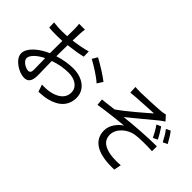

<svg xmlns="http://www.w3.org/2000/svg" viewBox="-33 -1411 2067 2067"><g transform="rotate(45 1000.0 -377.5)"><path d="M721 -688 685 -628C749 -594 860 -525 909 -478L950 -542C901 -582 792 -650 721 -688ZM325 -279 328 -102C328 -69 315 -53 292 -53C253 -53 183 -92 183 -138C183 -183 244 -241 325 -279ZM121 -619 123 -543C157 -539 194 -538 251 -538C272 -538 297 -539 325 -541L324 -410V-353C209 -304 105 -217 105 -134C105 -45 235 32 313 32C367 32 401 2 401 -91L397 -308C469 -333 540 -347 615 -347C710 -347 787 -301 787 -216C787 -124 707 -77 619 -60C582 -52 539 -52 502 -53L530 28C565 26 609 24 654 14C791 -19 867 -96 867 -217C867 -337 762 -416 616 -416C550 -416 472 -403 396 -379V-414L398 -549C471 -557 549 -570 608 -584L606 -662C549 -645 473 -631 400 -622L404 -730C405 -753 408 -781 411 -799H322C325 -782 327 -748 327 -728L326 -614C298 -612 272 -611 249 -611C212 -611 176 -612 121 -619Z M1232 -747 1236 -665C1257 -667 1287 -670 1312 -672C1355 -676 1530 -684 1575 -687C1511 -631 1353 -492 1244 -417C1194 -411 1126 -402 1072 -397L1079 -322C1199 -341 1332 -357 1439 -366C1388 -335 1323 -262 1323 -177C1323 -23 1456 53 1700 43L1716 -39C1681 -36 1632 -34 1573 -41C1482 -54 1400 -88 1400 -189C1400 -283 1496 -365 1593 -379C1653 -388 1749 -389 1847 -384V-458C1703 -458 1523 -445 1371 -428C1451 -492 1596 -613 1670 -674C1684 -686 1710 -703 1724 -712L1673 -769C1661 -765 1642 -762 1619 -759C1561 -753 1355 -744 1311 -744C1281 -744 1256 -745 1232 -747ZM1728 -643 1677 -621C1706 -581 1731 -536 1752 -492L1803 -516C1782 -561 1751 -609 1728 -643ZM1833 -683 1783 -660C1812 -623 1839 -576 1861 -533L1912 -558C1890 -600 1857 -652 1833 -683Z"/></g></svg>

Font: Noto Sans CJK SC
Style: Regular
Weight: 400
Designer: Ryoko NISHIZUKA 西塚涼子 (kana, bopomofo & ideographs); Paul D. Hunt (Latin, Greek & Cyrillic); Sandoll Communications 산돌커뮤니
Foundry: Adobe
Version: Version 2.004;hotconv 1.0.118;makeotfexe 2.5.65603